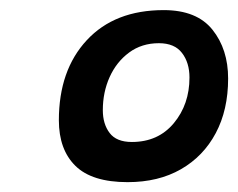

<svg xmlns="http://www.w3.org/2000/svg" viewBox="-20 -736 472 380"><path d="M232.5 -375.5Q162 -375.5 129.2 -407.8Q96.5 -440 96.5 -498Q96.5 -597 151.8 -656.5Q207 -716 304 -716Q369.5 -716 400.5 -677.2Q431.5 -638.5 431.5 -580.5Q431.5 -518.5 407 -472.5Q382.5 -426.5 338 -401Q293.5 -375.5 232.5 -375.5ZM241 -455Q293 -455 324 -492.2Q355 -529.5 355 -582.5Q355 -612 340.2 -631.2Q325.5 -650.5 294.5 -650.5Q260.5 -650.5 235.5 -632Q210.5 -613.5 197 -583.5Q183.5 -553.5 183.5 -518Q183.5 -490.5 197 -472.8Q210.5 -455 241 -455Z"/></svg>

Font: Grandstander Thin Medium
Style: Italic
Weight: 500
Italic angle: -15°
Version: Version 1.200